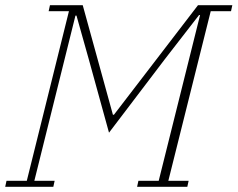

<svg xmlns="http://www.w3.org/2000/svg" viewBox="-27 -718 913 738"><path d="M-2 -23H76L238 -675H160L165 -698H291L407 -277H411L734 -698H866L861 -675H783L620 -23H698L693 0H500L505 -23H583L742 -660H738L607 -491L392 -208L314 -491L267 -658H263L105 -23H183L178 0H-7Z"/></svg>

Font: IBM Plex Serif ExtLt
Style: Italic
Weight: 200
Italic angle: -14°
Designer: Mike Abbink, Paul van der Laan, Pieter van Rosmalen
Foundry: Bold Monday
Version: Version 3.001